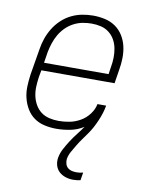

<svg xmlns="http://www.w3.org/2000/svg" viewBox="-85 -589 669 873"><g transform="rotate(10 250.0 -152.5)"><path d="M313 223Q295 223 278 217.5Q261 212 248.5 200.5Q236 189 231 172Q226 155 229 136Q233 114 244 93.5Q255 73 267.5 53.5Q280 34 295 15Q310 -4 323 -23Q295 -5 262 1.5Q229 8 198 8Q170 8 143 2Q116 -4 95 -19Q74 -34 60.5 -56.5Q47 -79 40.5 -105Q34 -131 35 -159Q36 -187 40 -215L60 -335Q64 -361 72.5 -385.5Q81 -410 95 -433Q109 -456 129 -475Q149 -494 173 -506Q197 -518 223 -523Q249 -528 274 -528Q302 -528 329 -522Q356 -516 377.5 -501Q399 -486 413 -463.5Q427 -441 433 -415Q439 -389 438.5 -361Q438 -333 433 -305L423 -242H85L79 -209Q76 -187 75 -165Q74 -143 78.5 -122Q83 -101 93.5 -82.5Q104 -64 120.5 -51.5Q137 -39 158.5 -34Q180 -29 202 -29Q227 -29 252.5 -34Q278 -39 301.5 -52.5Q325 -66 341.5 -88Q358 -110 363 -135H403Q400 -117 394.5 -99.5Q389 -82 381.5 -64.5Q374 -47 365 -30Q356 -13 345 2.5Q334 18 322.5 34Q311 50 301 66.5Q291 83 281.5 100Q272 117 269 135Q268 146 271 157Q274 168 282 175Q290 182 300.5 184.5Q311 187 323 187Q330 187 337.5 186Q345 185 353 183L347 219Q339 221 330 222Q321 223 313 223ZM91 -278H389L394 -311Q398 -333 398.5 -355Q399 -377 395 -398Q391 -419 381 -437Q371 -455 354.5 -468Q338 -481 317 -486Q296 -491 274 -491Q253 -491 232 -487Q211 -483 191 -472.5Q171 -462 155 -446Q139 -430 128 -411Q117 -392 110 -371Q103 -350 99 -329Z"/></g></svg>

Font: Iosevka Extralight Oblique
Style: Regular
Weight: 200
Italic angle: -9°
Monospace: yes
Designer: Belleve Invis
Foundry: Belleve Invis
Version: Version 32.5.0; ttfautohint (v1.8.4)